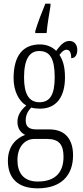

<svg xmlns="http://www.w3.org/2000/svg" viewBox="-20 -786 452 1046"><path d="M172 -616V-606H234C238 -656 248 -709 255 -753V-766H227C210 -725 184 -658 172 -616ZM185 240C313 240 378 170 378 60C378 -18 343 -81 249 -81H178C141 -81 120 -94 120 -130C120 -163 135 -184 150 -200C161 -196 184 -194 198 -194C289 -194 334 -261 334 -364C334 -427 321 -460 304 -487C319 -507 330 -515 343 -515C360 -515 368 -498 368 -469C390 -469 401 -488 401 -514C401 -540 387 -563 358 -563C324 -563 302 -529 286 -509C266 -529 236 -544 198 -544C104 -544 54 -482 54 -359C54 -292 82 -235 123 -211C98 -190 75 -161 75 -123C75 -82 96 -62 117 -51C72 -35 23 7 23 90C23 182 74 240 185 240ZM195 -229C137 -229 111 -275 111 -364C111 -463 140 -508 194 -508C252 -508 278 -467 278 -365C278 -273 254 -229 195 -229ZM186 203C104 203 75 151 75 86C75 11 118 -29 167 -29H237C301 -29 326 2 326 68C326 144 290 203 186 203Z"/></svg>

Font: Noto Serif Myanmar ExtraCondensed Light
Style: Regular
Weight: 300
Width: 2
Designer: Ben Mitchell and the Monotype Design Team
Foundry: Monotype Imaging Inc.
Version: Version 2.106